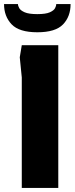

<svg xmlns="http://www.w3.org/2000/svg" viewBox="-38 -932 370 952"><path d="M70 0V-548L60 -648L70 -708H251V0ZM147 -772Q57 -772 19.5 -811.5Q-18 -851 -18 -912H51Q51 -903 57.5 -891.5Q64 -880 84.5 -871Q105 -862 147 -862Q189 -862 209 -871Q229 -880 235 -891.5Q241 -903 241 -912H312Q312 -850 274.5 -811Q237 -772 147 -772Z"/></svg>

Font: Rowdies
Style: Regular
Weight: 400
Designer: Jaikishan Patel
Version: Version 1.000; ttfautohint (v1.8.3)